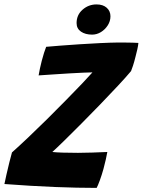

<svg xmlns="http://www.w3.org/2000/svg" viewBox="-34 -864 661 890"><path d="M414 7Q325.5 7 219 2.8Q112.5 -1.5 -13.5 -11Q-10.5 -26.5 -4.2 -54.2Q2 -82 9.2 -110.8Q16.5 -139.5 21.5 -157.5Q51.5 -184 94 -224.2Q136.5 -264.5 182.8 -310.2Q229 -356 272.2 -400Q315.5 -444 348 -478.2Q380.5 -512.5 394.5 -528.5Q382 -528.5 353.2 -527.2Q324.5 -526 287.5 -523.8Q250.5 -521.5 212.8 -519Q175 -516.5 145 -514.5Q147 -527 151 -546Q155 -565 159.5 -582Q170.5 -623.5 180 -647Q205.5 -649.5 246.2 -652.5Q287 -655.5 334.8 -658.8Q382.5 -662 429.8 -664.2Q477 -666.5 515.5 -667Q526.5 -667 545 -666.8Q563.5 -666.5 581.2 -666.2Q599 -666 607.5 -665Q606.5 -652.5 602.5 -635Q598.5 -617.5 594 -600.5Q588.5 -578 582.5 -559.5Q576.5 -541 573.5 -534.5Q551 -507.5 513.2 -467Q475.5 -426.5 431 -380.5Q386.5 -334.5 342.5 -290.2Q298.5 -246 263 -211.2Q227.5 -176.5 208.5 -159.5Q245.5 -155.5 327.5 -155.5Q358.5 -155.5 393.8 -156.8Q429 -158 463.5 -159.5Q461.5 -146.5 456.5 -124.8Q451.5 -103 445.5 -80.5Q438 -53.5 428.8 -28.2Q419.5 -3 414 7ZM413.5 -843.5Q443.5 -843.5 460.8 -828Q478 -812.5 478 -788.5Q478 -766 465.5 -746.5Q453 -727 433.8 -715.2Q414.5 -703.5 393 -703.5Q361.5 -703.5 341.2 -717.5Q321 -731.5 321 -757Q321 -795 348.8 -819.2Q376.5 -843.5 413.5 -843.5Z"/></svg>

Font: Grandstander
Style: Bold Italic
Weight: 700
Italic angle: -15°
Designer: Tyler Finck
Foundry: Etcetera Type Co
Version: Version 1.200; ttfautohint (v1.8.3)